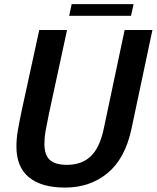

<svg xmlns="http://www.w3.org/2000/svg" viewBox="-20 -880 744 912"><path d="M604.5 -268Q574.5 -127 491.2 -58Q408 11 288.5 11Q177 11 117.5 -37.8Q58 -86.5 58 -184Q58 -220.5 64.5 -259Q71 -297.5 84 -359L166.5 -737.5H298.5L213 -342Q201.5 -287 196.2 -256.8Q191 -226.5 191 -197Q191 -143 217.2 -120Q243.5 -97 298 -97Q368 -97 410.8 -137.5Q453.5 -178 472.5 -267L572 -737.5H704ZM308.5 -805 320.5 -860.5H614.5L602.5 -805Z"/></svg>

Font: Epilogue SemiBold
Style: Italic
Weight: 600
Italic angle: -12°
Designer: Tyler Finck
Foundry: Etcetera Type Co
Version: Version 2.111; ttfautohint (v1.8.3)